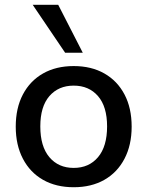

<svg xmlns="http://www.w3.org/2000/svg" viewBox="-20 -776 618 805"><path d="M289 9Q215 9 160.5 -22Q106 -53 76 -110.5Q46 -168 46 -245Q46 -323 76 -380Q106 -437 160.5 -468Q215 -499 289 -499Q363 -499 417.5 -468Q472 -437 502 -380Q532 -323 532 -245Q532 -168 502 -110.5Q472 -53 417.5 -22Q363 9 289 9ZM289 -72Q353 -72 391 -117Q429 -162 429 -246Q429 -329 391 -373Q353 -417 289 -417Q225 -417 187 -373Q149 -329 149 -246Q149 -162 187 -117Q225 -72 289 -72ZM253 -555 117 -756H224L327 -555Z"/></svg>

Font: Nunito Sans 11pt SemiBold
Style: Regular
Weight: 600
Version: Version 3.101;gftools[0.9.27]